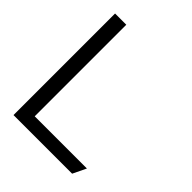

<svg xmlns="http://www.w3.org/2000/svg" viewBox="-167 -671 762 762"><g transform="rotate(45 214.0 -290.0)"><path d="M365 -5 392 -61H99V-575H36V-5Z"/></g></svg>

Font: Charger Pro
Style: LitNar
Weight: 300
Designer: Jasper
Foundry: Cannot Into Space Fonts
Version: Version 1.09